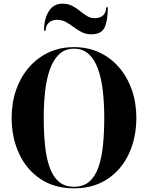

<svg xmlns="http://www.w3.org/2000/svg" viewBox="-20 -1017 806 1047"><path d="M291 -909Q264.5 -909 246.8 -893.5Q229 -878 229 -850H220Q220 -914 246 -955.5Q272 -997 320 -997Q351 -997 373.8 -985Q396.5 -973 415.5 -957.5Q434.5 -942 453.8 -930Q473 -918 497 -918Q526.5 -918 542.8 -933.8Q559 -949.5 559 -977H568Q568 -906 550.8 -868Q533.5 -830 478 -830Q448 -830 425 -842Q402 -854 381.5 -869.5Q361 -885 339.2 -897Q317.5 -909 291 -909ZM383.5 10Q277 10 201 -40.8Q125 -91.5 84.2 -178.8Q43.5 -266 43.5 -375Q43.5 -456.5 68 -526.8Q92.5 -597 137.5 -649.2Q182.5 -701.5 245 -730.8Q307.5 -760 383.5 -760Q460 -760 522.2 -730.8Q584.5 -701.5 629.5 -649.2Q674.5 -597 699 -526.8Q723.5 -456.5 723.5 -375Q723.5 -266 683 -178.8Q642.5 -91.5 566.2 -40.8Q490 10 383.5 10ZM383.5 -751.5Q335.5 -751.5 303.5 -722Q271.5 -692.5 252.8 -640.8Q234 -589 226.2 -520.8Q218.5 -452.5 218.5 -375Q218.5 -297.5 225 -229.2Q231.5 -161 249 -109.2Q266.5 -57.5 299 -28Q331.5 1.5 383.5 1.5Q436 1.5 468.5 -28Q501 -57.5 518.2 -109.2Q535.5 -161 542 -229.2Q548.5 -297.5 548.5 -375Q548.5 -452.5 540.8 -520.8Q533 -589 514.5 -640.8Q496 -692.5 464 -722Q432 -751.5 383.5 -751.5Z"/></svg>

Font: Bodoni* 24pt
Style: Bold
Weight: 700
Version: Version 2.3